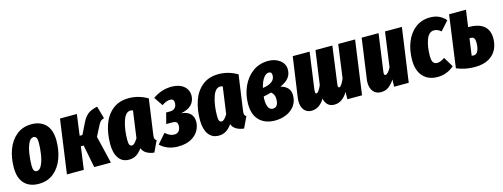

<svg xmlns="http://www.w3.org/2000/svg" viewBox="-17 -1184 4811 1835"><g transform="rotate(-15 2389.0 -266.5)"><path d="M15 -194Q15 -289 45 -370.5Q75 -452 136 -501.5Q197 -551 284 -551Q374 -551 425 -497Q476 -443 476 -338Q476 -243 446 -161.5Q416 -80 355.5 -31Q295 18 208 18Q117 18 66 -35.5Q15 -89 15 -194ZM308 -364Q308 -397 299 -412Q290 -427 272 -427Q241 -427 221.5 -384.5Q202 -342 193 -282.5Q184 -223 184 -169Q184 -135 193 -120Q202 -105 220 -105Q250 -105 270 -147.5Q290 -190 299 -250.5Q308 -311 308 -364Z M970 -428Q944 -420 932 -406Q920 -392 902 -356L859 -272L924 0H759L715 -225H687L656 0H489L563 -533H730L702 -325H729L786 -440Q810 -488 841.5 -512.5Q873 -537 935 -551Z M1433 -499 1385 -159Q1382 -143 1382 -130Q1382 -117 1386.5 -108.5Q1391 -100 1402 -95L1350 15Q1308 11 1276 -7.5Q1244 -26 1232 -60Q1204 -21 1173 -1.5Q1142 18 1100 18Q1034 18 998.5 -32.5Q963 -83 963 -171Q963 -272 991.5 -358Q1020 -444 1084 -497.5Q1148 -551 1248 -551Q1344 -551 1433 -499ZM1131 -167Q1131 -133 1138.5 -119.5Q1146 -106 1161 -106Q1175 -106 1189 -120.5Q1203 -135 1220 -161L1257 -427Q1244 -432 1232 -432Q1183 -432 1157 -351.5Q1131 -271 1131 -167Z M1834 -420Q1834 -367 1799 -330.5Q1764 -294 1694 -282Q1755 -276 1784 -246.5Q1813 -217 1813 -168Q1813 -121 1788.5 -78.5Q1764 -36 1713 -9Q1662 18 1586 18Q1479 18 1410 -48L1492 -142Q1518 -120 1538 -111Q1558 -102 1579 -102Q1610 -102 1626 -122Q1642 -142 1642 -176Q1642 -200 1629.5 -209.5Q1617 -219 1592 -219H1530L1558 -326H1596Q1629 -326 1646 -344.5Q1663 -363 1663 -393Q1663 -414 1654 -424Q1645 -434 1627 -434Q1606 -434 1587 -426.5Q1568 -419 1543 -403L1484 -490Q1570 -551 1671 -551Q1745 -551 1789.5 -515Q1834 -479 1834 -420Z M2321 -499 2273 -159Q2270 -143 2270 -130Q2270 -117 2274.5 -108.5Q2279 -100 2290 -95L2238 15Q2196 11 2164 -7.5Q2132 -26 2120 -60Q2092 -21 2061 -1.5Q2030 18 1988 18Q1922 18 1886.5 -32.5Q1851 -83 1851 -171Q1851 -272 1879.5 -358Q1908 -444 1972 -497.5Q2036 -551 2136 -551Q2232 -551 2321 -499ZM2019 -167Q2019 -133 2026.5 -119.5Q2034 -106 2049 -106Q2063 -106 2077 -120.5Q2091 -135 2108 -161L2145 -427Q2132 -432 2120 -432Q2071 -432 2045 -351.5Q2019 -271 2019 -167Z M2788 -422Q2788 -376 2762 -342Q2736 -308 2677 -282Q2772 -257 2772 -172Q2772 -110 2739.5 -67Q2707 -24 2655.5 -3Q2604 18 2547 18Q2448 18 2391.5 -38.5Q2335 -95 2335 -200Q2335 -292 2370.5 -372.5Q2406 -453 2472 -501.5Q2538 -550 2626 -550Q2694 -550 2741 -514.5Q2788 -479 2788 -422ZM2512 -313Q2633 -330 2633 -406Q2633 -441 2605 -441Q2575 -441 2550.5 -407Q2526 -373 2512 -313ZM2498 -232Q2496 -222 2496 -206Q2496 -97 2554 -97Q2609 -97 2609 -179Q2609 -204 2600.5 -221Q2592 -238 2575 -251Q2540 -240 2498 -232Z M3483 -533 3409 0H3264L3265 -73Q3241 -30 3207 -6Q3173 18 3132 18Q3093 18 3068.5 -4Q3044 -26 3036 -67Q2984 18 2906 18Q2860 18 2833.5 -14.5Q2807 -47 2807 -103Q2807 -121 2810 -140L2866 -533H3033L2983 -170Q2982 -163 2982 -152Q2982 -130 2993 -130Q3004 -130 3017.5 -149Q3031 -168 3044 -199L3091 -533H3258L3209 -170Q3207 -154 3207 -150Q3207 -130 3218 -130Q3229 -130 3243 -150Q3257 -170 3271 -204L3316 -533Z M3490 -103Q3490 -120 3493 -138L3548 -533H3715L3664 -164Q3663 -159 3663 -150Q3663 -130 3676 -130Q3700 -130 3732 -190L3779 -533H3946L3871 0H3726L3729 -71Q3701 -29 3669.5 -5.5Q3638 18 3593 18Q3546 18 3518 -14.5Q3490 -47 3490 -103Z M4382 -483 4302 -393Q4284 -408 4268 -415Q4252 -422 4234 -422Q4181 -422 4156.5 -354Q4132 -286 4132 -197Q4132 -149 4145 -131Q4158 -113 4184 -113Q4201 -113 4218.5 -120Q4236 -127 4259 -142L4318 -44Q4245 18 4154 18Q4062 18 4010 -39.5Q3958 -97 3958 -200Q3958 -298 3990 -378Q4022 -458 4083 -504.5Q4144 -551 4227 -551Q4277 -551 4314.5 -534Q4352 -517 4382 -483Z M4762 -201Q4762 -144 4738.5 -94.5Q4715 -45 4661 -13.5Q4607 18 4521 18Q4472 18 4429.5 9.5Q4387 1 4342 -17L4413 -533H4580L4557 -367H4562Q4660 -367 4711 -325.5Q4762 -284 4762 -201ZM4596 -204Q4596 -233 4586.5 -247Q4577 -261 4556 -261H4542L4519 -94Q4527 -92 4538 -92Q4567 -92 4581.5 -123Q4596 -154 4596 -204Z"/></g></svg>

Font: Fira Sans Extra Condensed ExtraBold
Style: Italic
Weight: 800
Width: 3
Italic angle: -8°
Designer: Carrois Corporate & Edenspiekermann AG
Foundry: Carrois Corporate GbR & Edenspiekermann AG
Version: Version 4.203